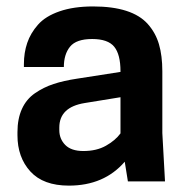

<svg xmlns="http://www.w3.org/2000/svg" viewBox="-20 -563 578 596"><path d="M377 0 367.2 -61Q303.2 13.2 193.8 13.2Q114.3 13.2 74.2 -30.8Q34.2 -74.7 34.2 -143.1V-152.8Q34.2 -194.3 48.1 -224.9Q62 -255.4 88.6 -273.7Q115.2 -292 146.2 -302.2Q177.2 -312.5 219.2 -318.8L354 -339.8V-341.8Q354 -394 334.5 -418Q314.9 -441.9 266.1 -441.9Q216.8 -441.9 197.5 -418.2Q178.2 -394.5 178.2 -355H54.2V-363.8Q54.2 -399.4 64.5 -429.7Q74.7 -460 97.9 -486.3Q121.1 -512.7 164.8 -527.8Q208.5 -543 269 -543Q329.6 -543 372.1 -529.3Q414.6 -515.6 438.7 -488.5Q462.9 -461.4 473.4 -425.8Q483.9 -390.1 483.9 -341.8V-149.9L492.2 0ZM238.8 -94.2Q279.8 -94.2 308.8 -110.6Q337.9 -127 354 -148.9V-261.2L243.2 -243.2Q164.1 -230.5 164.1 -167V-159.2Q164.1 -131.8 182.6 -113Q201.2 -94.2 238.8 -94.2Z"/></svg>

Font: Cooper Hewitt
Style: Semibold
Weight: 709
Designer: Village Type and Design LLC
Foundry: Cooper Hewitt Smithsonian Design Museum
Version: 1.000